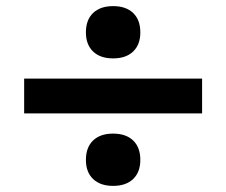

<svg xmlns="http://www.w3.org/2000/svg" viewBox="-20 -664 740 628"><path d="M59 -293V-407H641V-293ZM350 -473Q308 -473 284.5 -495.5Q261 -518 261 -558Q261 -599 284.5 -621.5Q308 -644 350 -644Q392 -644 415.5 -621.5Q439 -599 439 -558Q439 -518 415.5 -495.5Q392 -473 350 -473ZM350 -56Q308 -56 284.5 -78.5Q261 -101 261 -141Q261 -182 284.5 -204.5Q308 -227 350 -227Q392 -227 415.5 -204.5Q439 -182 439 -141Q439 -101 415.5 -78.5Q392 -56 350 -56Z"/></svg>

Font: Martian Mono Medium
Style: Regular
Weight: 500
Monospace: yes
Designer: Roman Shamin
Foundry: Evil Martians
Version: Version 1.000; ttfautohint (v1.8.4.7-5d5b)